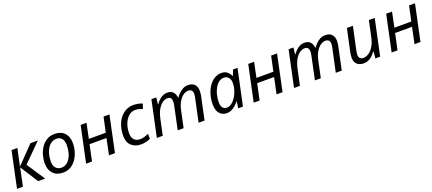

<svg xmlns="http://www.w3.org/2000/svg" viewBox="66 -1612 6051 2688"><g transform="rotate(-20 3091.0 -268.0)"><path d="M28 0 141 -536H228L173 -278L423 -536H533L268 -271L447 0H342L172 -267L116 0Z M714 8Q621 8 567.5 -47.5Q514 -103 514 -198Q514 -260 531 -321Q548 -382 581.5 -432Q615 -482 665.5 -512.5Q716 -543 782 -543Q876 -543 929 -487.5Q982 -432 982 -336Q982 -275 965 -214Q948 -153 914.5 -103Q881 -53 831 -22.5Q781 8 714 8ZM719 -65Q767 -65 806 -98.5Q845 -132 868.5 -195Q892 -258 892 -346Q892 -376 881.5 -404.5Q871 -433 847 -451.5Q823 -470 783 -470Q728 -470 687.5 -432.5Q647 -395 625 -332.5Q603 -270 603 -195Q603 -133 633.5 -99Q664 -65 719 -65Z M1057 0 1171 -536H1258L1212 -313H1464L1512 -536H1600L1487 0H1398L1448 -240H1196L1145 0Z M1877 10Q1788 10 1733 -40Q1678 -90 1678 -190Q1678 -262 1697.5 -326.5Q1717 -391 1753.5 -440Q1790 -489 1842 -517.5Q1894 -546 1958 -546Q1993 -546 2028 -539Q2063 -532 2091 -520L2066 -447Q2046 -456 2018.5 -464Q1991 -472 1959 -472Q1902 -472 1859 -433.5Q1816 -395 1792 -331Q1768 -267 1768 -191Q1768 -130 1799.5 -96.5Q1831 -63 1886 -63Q1921 -63 1952.5 -73Q1984 -83 2015 -96V-22Q1987 -8 1952.5 1Q1918 10 1877 10Z M2111 0 2225 -536H2297L2286 -437H2291Q2309 -462 2333.5 -487Q2358 -512 2390.5 -529Q2423 -546 2464 -546Q2519 -546 2548.5 -514.5Q2578 -483 2584 -427H2588Q2608 -457 2635.5 -484Q2663 -511 2697 -528.5Q2731 -546 2772 -546Q2834 -546 2868 -512Q2902 -478 2902 -414Q2902 -390 2899 -369.5Q2896 -349 2891 -326L2822 0H2733L2805 -336Q2810 -359 2812 -375Q2814 -391 2814 -406Q2814 -436 2797.5 -454Q2781 -472 2746 -472Q2714 -472 2677.5 -448Q2641 -424 2609.5 -373.5Q2578 -323 2561 -242L2510 0H2422L2493 -336Q2502 -381 2502 -402Q2502 -435 2487 -453.5Q2472 -472 2437 -472Q2405 -472 2368 -448.5Q2331 -425 2299 -372Q2267 -319 2248 -231L2199 0Z M3151 10Q3087 10 3046.5 -36.5Q3006 -83 3006 -173Q3006 -248 3025.5 -315.5Q3045 -383 3080 -434.5Q3115 -486 3163 -516Q3211 -546 3269 -546Q3322 -546 3355 -518Q3388 -490 3404 -453H3409L3441 -536H3508L3394 0H3324L3337 -99H3333Q3299 -55 3253 -22.5Q3207 10 3151 10ZM3180 -63Q3217 -63 3252.5 -90Q3288 -117 3316.5 -163Q3345 -209 3361 -266Q3369 -295 3371.5 -319.5Q3374 -344 3374 -365Q3374 -412 3348 -442Q3322 -472 3278 -472Q3239 -472 3206 -447.5Q3173 -423 3148 -380.5Q3123 -338 3109.5 -284Q3096 -230 3096 -171Q3096 -117 3118 -90Q3140 -63 3180 -63Z M3554 0 3668 -536H3755L3709 -313H3961L4009 -536H4097L3984 0H3895L3945 -240H3693L3642 0Z M4155 0 4269 -536H4341L4330 -437H4335Q4353 -462 4377.5 -487Q4402 -512 4434.5 -529Q4467 -546 4508 -546Q4563 -546 4592.5 -514.5Q4622 -483 4628 -427H4632Q4652 -457 4679.5 -484Q4707 -511 4741 -528.5Q4775 -546 4816 -546Q4878 -546 4912 -512Q4946 -478 4946 -414Q4946 -390 4943 -369.5Q4940 -349 4935 -326L4866 0H4777L4849 -336Q4854 -359 4856 -375Q4858 -391 4858 -406Q4858 -436 4841.5 -454Q4825 -472 4790 -472Q4758 -472 4721.5 -448Q4685 -424 4653.5 -373.5Q4622 -323 4605 -242L4554 0H4466L4537 -336Q4546 -381 4546 -402Q4546 -435 4531 -453.5Q4516 -472 4481 -472Q4449 -472 4412 -448.5Q4375 -425 4343 -372Q4311 -319 4292 -231L4243 0Z M5191 10Q5130 10 5093.5 -24Q5057 -58 5057 -123Q5057 -146 5060.5 -166.5Q5064 -187 5068 -209L5138 -536H5227L5155 -199Q5146 -156 5146 -132Q5146 -100 5162.5 -81.5Q5179 -63 5216 -63Q5250 -63 5289.5 -87Q5329 -111 5363 -164Q5397 -217 5416 -305L5465 -536H5552L5438 0H5366L5377 -99H5372Q5353 -75 5327.5 -49.5Q5302 -24 5268.5 -7Q5235 10 5191 10Z M5609 0 5723 -536H5810L5764 -313H6016L6064 -536H6152L6039 0H5950L6000 -240H5748L5697 0Z"/></g></svg>

Font: Manna Sans
Style: Italic
Weight: 400
Italic angle: -12°
Designer: Monotype Design Team
Foundry: Monotype Imaging Inc.
Version: Version 2.001.1; ttfautohint (v1.8.2)